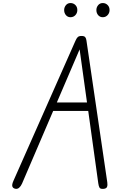

<svg xmlns="http://www.w3.org/2000/svg" viewBox="-20 -1240 820 1260"><path d="M79 -1.5Q64 -5.5 60.8 -17.5Q57.5 -29.5 68.5 -54L475 -972Q482.5 -989.5 490.5 -996.8Q498.5 -1004 515 -1004Q533 -1004 539.2 -996.2Q545.5 -988.5 547.5 -973L684 -44Q687 -24.5 682.2 -13.2Q677.5 -2 658.5 -0.5Q638.5 1 633 -8.8Q627.5 -18.5 625 -37L559 -512H329L124.5 -35Q117 -18 105.5 -8Q94 2 79 -1.5ZM353 -567.5H551L502.5 -916ZM654.5 -1127Q636 -1127 624.2 -1140.5Q612.5 -1154 612.5 -1174Q612.5 -1192 624 -1206Q635.5 -1220 654.5 -1220Q673 -1220 686 -1207.2Q699 -1194.5 699 -1174Q699 -1154.5 686.2 -1140.8Q673.5 -1127 654.5 -1127ZM442.5 -1127Q424.5 -1127 412.8 -1140.5Q401 -1154 401 -1174Q401 -1192 412.5 -1206Q424 -1220 442.5 -1220Q461.5 -1220 474.5 -1207.2Q487.5 -1194.5 487.5 -1174Q487.5 -1154.5 474.8 -1140.8Q462 -1127 442.5 -1127Z"/></svg>

Font: Edu SA Hand
Style: Regular
Weight: 400
Designer: Tina and Corey Anderson, Eben Sorkin, Mirko Velimirovic
Foundry: Google for Education
Version: Version 2.000